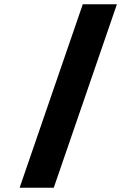

<svg xmlns="http://www.w3.org/2000/svg" viewBox="-20 -770 640 900"><path d="M72 110 368 -750H528L232 110Z"/></svg>

Font: Geist Mono UltraBlack
Style: Regular
Weight: 900
Monospace: yes
Designer: Basement.studio, Andrés Briganti, Mateo Zaragoza
Foundry: Basement.studio, Vercel, Andrés Briganti, Guido Ferreyra, Mateo Zaragoza
Version: Version 1.400; ttfautohint (v1.8.4.7-5d5b)